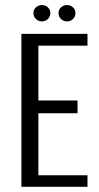

<svg xmlns="http://www.w3.org/2000/svg" viewBox="-20 -722 382 742"><path d="M62.7 0V-591H318.1V-545.5H128.3V-333.7H279.6V-284.2H128.3V-44.6H318.1V0ZM142 -639.3Q128.3 -639.3 118.7 -648.6Q109.2 -658 109.2 -671.3Q109.2 -684.7 118.7 -693.5Q128.3 -702.4 142 -702.4Q155.8 -702.4 165.1 -693.5Q174.5 -684.7 174.5 -671.3Q174.5 -658 165.1 -648.6Q155.8 -639.3 142 -639.3ZM239 -639.3Q225.2 -639.3 215.7 -648.6Q206.2 -658 206.2 -671.3Q206.2 -684.7 215.7 -693.5Q225.2 -702.4 239 -702.4Q252.7 -702.4 262.1 -693.5Q271.5 -684.7 271.5 -671.3Q271.5 -658 262.1 -648.6Q252.7 -639.3 239 -639.3Z"/></svg>

Font: Alumni Sans Thin
Style: Regular
Weight: 100
Designer: Robert E. Leuschke
Foundry: Robert E. Leuschke
Version: Version 1.018